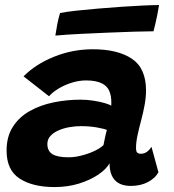

<svg xmlns="http://www.w3.org/2000/svg" viewBox="-20 -730 688 758"><path d="M195 8.5Q109.5 8.5 57.8 -24.8Q6 -58 6 -135.5Q6 -191 30.8 -229.5Q55.5 -268 97.2 -291.5Q139 -315 191.2 -325.8Q243.5 -336.5 298 -336.5Q324 -336.5 349.2 -332.5Q374.5 -328.5 393.5 -323Q412.5 -317.5 419 -312.5Q420 -321 419.2 -336Q418.5 -351 414.5 -362Q407.5 -387.5 383.8 -400Q360 -412.5 320 -412.5Q292 -412.5 263.2 -403.5Q234.5 -394.5 211 -380.2Q187.5 -366 173.5 -350L73 -428.5Q119.5 -476 192.8 -505.8Q266 -535.5 346.5 -535.5Q444.5 -535.5 500.5 -498.2Q556.5 -461 556.5 -372.5Q556.5 -346.5 551 -316Q545.5 -285.5 537.5 -256Q529.5 -226 523.2 -197.2Q517 -168.5 517 -146Q517 -132 521.8 -127.5Q526.5 -123 536 -123Q549 -123 559.5 -130.2Q570 -137.5 578 -150.5L605.5 -50Q593.5 -27 564.5 -11.5Q535.5 4 496.5 4Q455 4 433.8 -18.5Q412.5 -41 412.5 -85.5Q400 -62.5 368.5 -41Q337 -19.5 292.5 -5.5Q248 8.5 195 8.5ZM251 -109Q274.5 -109 301.2 -115.8Q328 -122.5 351.2 -133.2Q374.5 -144 388.5 -157Q391.5 -172.5 395 -189Q398.5 -205.5 402 -217Q392 -221.5 363 -226.8Q334 -232 300 -232Q277.5 -232 254.2 -228Q231 -224 211 -215.2Q191 -206.5 179 -193.2Q167 -180 167 -161.5Q167 -134 186.8 -121.5Q206.5 -109 251 -109ZM586 -606.5Q557.5 -606.5 510.5 -605Q463.5 -603.5 408 -601.2Q352.5 -599 297.5 -596.2Q242.5 -593.5 198.5 -589.5Q202 -612.5 206.2 -634.8Q210.5 -657 217 -678.5Q241.5 -683.5 280.5 -687.8Q319.5 -692 366 -696Q412.5 -700 459.2 -703.2Q506 -706.5 545 -708.2Q584 -710 608 -710Q606.5 -698.5 600.5 -668.8Q594.5 -639 586 -606.5Z"/></svg>

Font: Grandstander Thin
Style: Bold Italic
Weight: 700
Italic angle: -15°
Version: Version 1.200